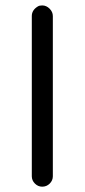

<svg xmlns="http://www.w3.org/2000/svg" viewBox="-20 -702 318 722"><path d="M178.7 -39.1V-641.6Q178.7 -657.2 166.5 -669.4Q154.3 -681.6 138.7 -681.6Q127.9 -681.6 122.1 -677.7Q99.6 -664.1 99.6 -641.6V-39.1Q99.6 -23.4 111.3 -11.7Q123 0 138.7 0Q155.3 0 167 -11.7Q178.7 -23.4 178.7 -39.1Z"/></svg>

Font: FakePearl
Style: Light
Weight: 350
Version: Version 1.2